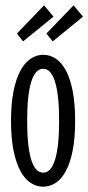

<svg xmlns="http://www.w3.org/2000/svg" viewBox="-20 -682 329 715"><path d="M259.8 -231.9Q259.8 -168 250.7 -121.8Q241.7 -75.7 225.6 -45.7Q209.5 -15.6 187.7 -1.2Q166 13.2 141.1 13.2Q115.7 13.2 93.8 -1.2Q71.8 -15.6 55.7 -45.7Q39.6 -75.7 30.3 -121.8Q21 -168 21 -231.9Q21 -295.4 30.3 -342Q39.6 -388.7 55.9 -418.7Q72.3 -448.7 94.2 -463.4Q116.2 -478 141.1 -478Q166 -478 187.7 -463.6Q209.5 -449.2 225.6 -419.2Q241.7 -389.2 250.7 -342.5Q259.8 -295.9 259.8 -231.9ZM200.2 -231.9Q200.2 -327.1 185.3 -376.5Q170.4 -425.8 141.1 -425.8Q110.8 -425.8 95.9 -376Q81.1 -326.2 81.1 -231.9Q81.1 -137.7 95.9 -88.4Q110.8 -39.1 141.1 -39.1Q170.4 -39.1 185.3 -88.4Q200.2 -137.7 200.2 -231.9ZM179.2 -620.1 65.9 -527.8 43 -557.1 144 -662.1ZM289.1 -620.1 176.3 -527.8 152.8 -557.1 253.9 -662.1Z"/></svg>

Font: Stint Ultra Condensed
Style: Regular
Weight: 400
Width: 1
Designer: Astigmatic (AOETI)
Foundry: Astigmatic (AOETI)
Version: Version 1.000